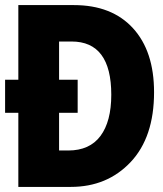

<svg xmlns="http://www.w3.org/2000/svg" viewBox="-20 -734 640 754"><path d="M258 0Q401 0 493 -97.5Q585 -195 585 -372Q585 -533 502 -623.5Q419 -714 270 -714H52V-421H0V-291H52V0ZM212 -143V-291H285V-421H212V-571H261Q417 -571 417 -362Q417 -257 374.5 -200Q332 -143 248 -143Z"/></svg>

Font: Noto Sans Mono UI ExtraBold
Style: Regular
Weight: 800
Designer: Monotype Design team
Foundry: Monotype Imaging Inc.
Version: 1.000